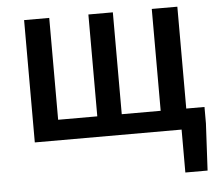

<svg xmlns="http://www.w3.org/2000/svg" viewBox="-52 -608 982 860"><g transform="rotate(-5 438.5 -178.5)"><path d="M87 0H747V193H847L858 -18V-92H776V-550H661V-92H486V-550H376V-92H200V-550H87Z"/></g></svg>

Font: Noto Sans JP Medium
Style: Regular
Weight: 500
Designer: Ryoko NISHIZUKA  (kana, bopomofo & ideographs); Paul D. Hunt (Latin, Greek & Cyrillic); Sandoll Communications , Soo-you
Foundry: Adobe
Version: Version 2.002;hotconv 1.0.116;makeotfexe 2.5.65601